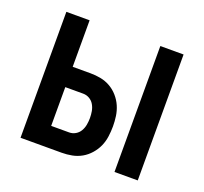

<svg xmlns="http://www.w3.org/2000/svg" viewBox="-96 -633 793 745"><g transform="rotate(20 300.0 -260.0)"><path d="M446 0V-520H542V0ZM58 0V-520H154V-328H228Q249 -328 270 -324Q291 -320 309.5 -309.5Q328 -299 342.5 -282.5Q357 -266 365.5 -246.5Q374 -227 377 -206Q380 -185 380 -164Q380 -143 377 -121.5Q374 -100 365.5 -81Q357 -62 342.5 -45.5Q328 -29 309.5 -18.5Q291 -8 270 -4Q249 0 228 0ZM228 -84Q242 -84 254 -91Q266 -98 273 -110Q280 -122 282.5 -136Q285 -150 285 -164Q285 -178 282.5 -192Q280 -206 273 -218Q266 -230 254 -237Q242 -244 228 -244H154V-84Z"/></g></svg>

Font: Iosevka SS04 Medium Extended
Style: Regular
Weight: 500
Width: 7
Monospace: yes
Designer: Belleve Invis
Foundry: Belleve Invis
Version: Version 19.0.0; ttfautohint (v1.8.4)